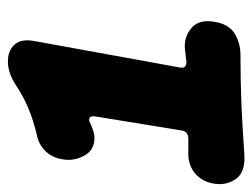

<svg xmlns="http://www.w3.org/2000/svg" viewBox="-124 -544 652 497"><g transform="rotate(-90 202.5 -296.0)"><path d="M51 10Q5 13 -12.5 -11.5Q-30 -36 -25 -68Q-20 -99 1 -117Q22 -135 52 -135H91Q111 -135 113 -154L149 -375Q152 -395 136 -391Q126 -386 114.5 -382Q103 -378 93 -378Q62 -378 47.5 -404.5Q33 -431 38 -460Q42 -487 59.5 -505Q77 -523 105 -528Q141 -537 170 -549Q199 -561 228 -580Q259 -601 288.5 -602Q318 -603 334.5 -585.5Q351 -568 344 -532L276 -158Q274 -149 277.5 -144.5Q281 -140 290 -140Q299 -141 307.5 -142Q316 -143 325 -144Q356 -146 378.5 -126.5Q401 -107 394 -67Q388 -30 363.5 -15Q339 0 307 0Q239 0 180.5 2.5Q122 5 51 10Z"/></g></svg>

Font: Winky Sans
Style: Bold Italic
Weight: 700
Italic angle: -8.97852°
Designer: Simon Atzbach
Foundry: typofactur
Version: Version 1.205